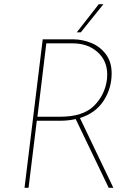

<svg xmlns="http://www.w3.org/2000/svg" viewBox="-20 -888 657 908"><path d="M494 0 338 -325Q303 -317 266 -317H154L115 0H96L182 -702H326Q368 -702 410 -685.5Q452 -669 480 -632.5Q508 -596 508 -541Q508 -470 470 -411.5Q432 -353 358 -330L516 0ZM265 -336Q373 -336 425 -388Q477 -440 486 -514Q487 -522 487 -536Q487 -601 441 -642Q395 -683 324 -683H199L157 -336ZM362 -735H343L447 -868H469Z"/></svg>

Font: Josefin Sans Thin
Style: Italic
Weight: 200
Italic angle: -7°
Designer: Santiago Orozco
Foundry: Typemade
Version: Version 2.000